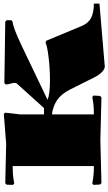

<svg xmlns="http://www.w3.org/2000/svg" viewBox="206 -774 587 1040"><g transform="rotate(-90 500.0 -254.5)"><path d="M120.1 -480Q73.2 -480 42 -474.1L25.9 -471.2L18.1 -478L19 -512.2L26.9 -520L240.2 -515.1L401.9 -527.8L409.2 -521Q399.9 -446.8 399.9 -439.9V-310.1H434.1L565.9 -456.1Q570.8 -460.9 570.8 -470.2Q570.8 -476.1 566.4 -491.5Q562 -506.8 562 -517.1L569.8 -524.9L901.9 -520L910.2 -512.2V-487.8L901.9 -480Q875.5 -480 773.9 -432.1L479 -291Q509.3 -277.8 585.9 -277.8Q647 -277.8 708.5 -285.2Q770 -292.5 788.1 -301.8L798.8 -297.9L879.9 -103Q895.5 -67.4 925.3 -53.7Q955.1 -40 1000 -40V-9.8L660.2 19H658.2Q646.5 19 630.6 4.9Q614.7 -9.3 600.1 -38.1L535.2 -168Q510.3 -216.8 477.1 -239.3Q443.8 -261.7 399.9 -267.1V-40Q446.8 -40 478 -45.9L494.1 -48.8L502 -42L500 -6.8L492.2 1L259.8 -4.9L27.8 1L20 -6.8L18.1 -42L25.9 -48.8L42 -45.9Q73.2 -40 120.1 -40Z"/></g></svg>

Font: Yokawerad
Style: Regular
Weight: 500
Designer: gluk
Foundry: gluk
Version: Version 0.79